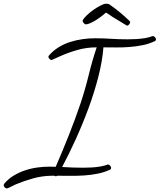

<svg xmlns="http://www.w3.org/2000/svg" viewBox="-120 -954 875 1053"><path d="M735.4 -739.3Q735.4 -731.4 729.5 -728.5Q699.2 -713.9 663.6 -706.5Q627.9 -699.2 590.8 -696.3Q553.7 -693.4 517.1 -693.8Q480.5 -694.3 447.3 -694.3Q441.4 -618.2 418.9 -531.2Q396.5 -444.3 364.3 -357.4Q332 -270.5 294.4 -188Q256.8 -105.5 220.7 -38.1Q250 -36.1 278.8 -35.2Q307.6 -34.2 335.9 -34.2Q360.4 -34.2 384.3 -35.6Q408.2 -37.1 431.6 -41Q438.5 -43 444.3 -43.9Q450.2 -44.9 457 -46.9Q461.9 -47.9 465.3 -49.8Q468.8 -51.8 473.6 -51.8Q478.5 -51.8 483.9 -45.4Q489.3 -39.1 489.3 -34.2Q489.3 -26.4 483.4 -23.4Q452.1 -8.8 415.5 -1.5Q378.9 5.9 340.8 8.3Q302.7 10.7 265.1 10.3Q227.5 9.8 193.4 9.8Q190.4 12.7 186.5 12.7Q182.6 12.7 178.7 9.8H163.1Q111.3 10.7 63 23.9Q14.6 37.1 -32.2 56.6Q-43.9 61.5 -55.7 67.9Q-67.4 74.2 -80.1 79.1H-83Q-88.9 79.1 -94.2 73.7Q-99.6 68.4 -99.6 62.5Q-99.6 58.6 -97.7 54.7Q-76.2 28.3 -46.9 10.3Q-17.6 -7.8 15.6 -19Q48.8 -30.3 83.5 -35.2Q118.2 -40 150.4 -40Q159.2 -40 168 -39.6Q176.8 -39.1 185.5 -39.1Q222.7 -125 257.3 -211.9Q292 -298.8 322.3 -388.7Q347.7 -464.8 366.2 -541.5Q384.8 -618.2 410.2 -694.3H409.2Q357.4 -694.3 309.1 -681.2Q260.7 -668 213.9 -647.5Q202.1 -642.6 189.9 -636.7Q177.7 -630.9 166 -626L163.1 -625Q157.2 -625 151.4 -630.9Q145.5 -636.7 145.5 -642.6Q145.5 -646.5 148.4 -649.4Q170.9 -675.8 200.7 -694.3Q230.5 -712.9 264.2 -723.6Q297.9 -734.4 333 -739.3Q368.2 -744.1 401.4 -744.1Q446.3 -744.1 490.2 -741.2Q534.2 -738.3 579.1 -738.3Q603.5 -738.3 627.9 -739.7Q652.3 -741.2 676.8 -745.1Q683.6 -747.1 689.9 -748Q696.3 -749 702.1 -751Q707 -752.9 710.9 -754.4Q714.8 -755.9 719.7 -755.9Q724.6 -755.9 730 -750Q735.4 -744.1 735.4 -739.3ZM593.8 -833Q593.8 -827.1 588.4 -820.3Q583 -813.5 577.1 -813.5L574.2 -814.5L506.8 -855.5Q503.9 -856.4 497.1 -861.3Q490.2 -866.2 482.4 -871.6Q474.6 -877 468.3 -880.9Q461.9 -884.8 460.9 -884.8Q453.1 -877.9 439 -866.7Q424.8 -855.5 408.7 -845.2Q392.6 -835 376.5 -827.6Q360.4 -820.3 350.6 -820.3Q345.7 -820.3 339.4 -827.1Q333 -834 333 -839.8V-840.8Q333 -841.8 333.5 -841.8Q334 -841.8 334 -842.8Q338.9 -853.5 355 -869.1Q371.1 -884.8 391.1 -898.9Q411.1 -913.1 430.7 -923.3Q450.2 -933.6 461.9 -933.6Q476.6 -933.6 484.4 -926.8Q513.7 -906.2 540.5 -883.8Q567.4 -861.3 592.8 -836.9V-835Q592.8 -834 593.8 -833Z"/></svg>

Font: Calligraffitti
Style: Regular
Weight: 400
Designer: Dathan Boardman
Foundry: Open Window
Version: Version 1.001